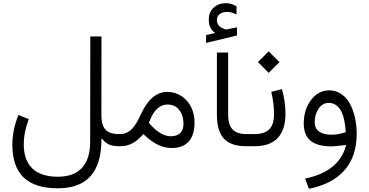

<svg xmlns="http://www.w3.org/2000/svg" viewBox="-20 -910 2297 1195"><path d="M159.2 -168.8 94.7 -194.5C69.5 -131.5 56.9 -70 56.9 -10.1C56.9 81.6 80.1 149.6 127 194.5C173.3 239.3 244.3 262 339.5 262C518.4 262 608.6 164.2 611.1 -31.7V-49.4C618.6 -40.8 625.7 -33.8 631.2 -28.7C636.8 -23.7 643.3 -18.6 651.9 -14.1C660.5 -9.1 670 -5.5 681.1 -3.5C692.2 -1 705.3 0 720.4 0H734.5V-75.6H719.4C680.1 -75.6 652.4 -85.1 635.8 -104.3C619.1 -122.9 611.1 -151.6 611.1 -190.4L611.6 -683.1H542.1L541.1 -26.7C541.1 44.3 523.9 98.2 490.2 135C456.4 171.8 406 189.9 340.1 189.9C270 189.9 217.6 172.8 181.9 139C146.1 105.3 128 55.4 128 -10.6C128 -61.5 138.5 -114.4 159.2 -168.8Z M909.8 -141.6 906.8 -145.1 908.3 -149.1C934.5 -222.7 972.8 -259.4 1022.7 -259.4C1053.4 -259.4 1077.6 -248.4 1095.2 -225.7C1112.8 -203 1121.9 -174.3 1121.9 -139.5C1121.9 -114.4 1115.4 -95.2 1101.8 -82.1C1088.2 -68.5 1068.5 -62 1042.8 -62C1000 -62 955.7 -88.7 909.8 -141.6ZM867 -70 872 -76.1 877.6 -70.5C906.8 -42.8 935 -22.2 962.7 -9.1C989.9 4.5 1019.1 11.1 1049.9 11.1C1095.7 11.1 1131 -2.5 1155.2 -29.7C1178.8 -56.9 1190.9 -96.2 1190.9 -147.1C1190.9 -181.9 1183.9 -213.6 1170.3 -242.3C1156.2 -271 1136 -294.2 1109.8 -311.8C1083.6 -329.5 1053.9 -338 1020.7 -338C953.7 -338 898.7 -290.7 855.9 -196.5C849.9 -183.4 844.3 -172.3 839.3 -162.7C834.3 -153.1 827.7 -142.1 819.6 -130.5C811.6 -118.9 803.5 -109.3 795.5 -101.8C786.9 -94.2 777.3 -88.2 765.7 -83.1C754.2 -78.1 741.6 -75.6 729 -75.6H715.9V0H731.5C781.4 0 826.2 -23.2 867 -70Z M1313.4 -709.3 1319.4 -704.3 1311.8 -702.8 1262.5 -691.7V-642.8L1454.9 -689.2V-740.1C1450.4 -739 1443.8 -737.5 1435.8 -736C1427.2 -734.5 1419.6 -733 1412.6 -731.5C1405.5 -730 1399 -728.5 1392.9 -727.5C1390.9 -727 1389.4 -727 1387.9 -727C1384.9 -727 1381.4 -727.5 1376.8 -729C1346.1 -740.6 1330.5 -758.2 1330 -782.4C1330 -800.5 1336 -814.1 1347.6 -822.7C1359.2 -831.2 1374.3 -835.8 1394 -835.8C1413.6 -835.8 1432.7 -830.2 1451.9 -819.6V-871C1430.7 -883.6 1409.1 -890.2 1386.9 -890.2C1355.7 -890.2 1330 -881.1 1309.8 -862.5C1289.7 -843.8 1279.6 -819.6 1279.6 -788.9C1279.6 -770.3 1282.1 -755.2 1287.7 -742.6C1292.7 -730 1301.3 -718.9 1313.4 -709.3ZM1522.9 0V-75.6H1510.8C1474.1 -75.6 1446.9 -85.1 1428.2 -103.8C1409.6 -122.4 1400 -153.1 1400 -196V-582.9H1330V-196C1330 -126.4 1345.1 -76.6 1374.8 -45.8C1404.5 -15.1 1449.9 0 1510.8 0Z M1585.4 -523.9 1652.4 -456.4 1719.4 -523.4 1651.9 -590.4ZM1735 -355.2 1668.5 -338.5C1680.1 -288.7 1685.6 -242.3 1685.6 -200.5C1685.6 -157.2 1676.1 -125.4 1656.4 -105.8C1636.8 -85.6 1606 -75.6 1565.2 -75.6H1505.8V0H1565.2C1628.7 0 1676.6 -17.1 1708.8 -51.4C1740.6 -85.6 1756.7 -136 1756.7 -202C1756.7 -252.4 1749.6 -303.3 1735 -355.2Z M2122.9 -6.5 2134 -8.1 2131 3C2117.4 52.9 2089.7 95.2 2047.4 129C2004.5 163.2 1948.6 187.4 1878.6 201.5L1902.8 265C2001.5 245.3 2075.6 206 2125.4 148.1C2175.3 90.2 2200 15.6 2200 -76.1C2200 -111.8 2196.5 -145.6 2189.4 -177.8C2182.4 -209.6 2171.8 -238.3 2158.2 -264C2144.6 -289.7 2126.4 -309.8 2104.3 -324.9C2082.1 -340.1 2056.9 -347.6 2029.2 -347.6C1983.9 -347.6 1946.1 -327.5 1915.9 -287.7C1885.6 -247.4 1870.5 -198.5 1870.5 -141.6C1870.5 -93.2 1884.6 -57.4 1912.8 -34.3C1941.1 -10.6 1984.9 1 2043.8 1C2057.4 1 2083.6 -1.5 2122.9 -6.5ZM2131.5 -93.2 2132 -87.2 2125.9 -85.6C2095.2 -76.1 2068 -71.5 2044.3 -71.5C2010.6 -71.5 1984.4 -78.1 1966.2 -91.2C1947.6 -104.3 1938.5 -123.4 1938.5 -149.1C1938.5 -180.9 1946.6 -208.6 1962.7 -233.2C1978.8 -257.4 1999.5 -269.5 2025.2 -269.5C2088.7 -269.5 2123.9 -210.6 2131.5 -93.2Z"/></svg>

Font: Vazir FD Light
Style: Regular
Weight: 300
Foundry: DejaVu fonts team - Redesigned by Saber Rastikerdar
Version: Version 21.10;October 20, 2019;FontCreator 12.0.0.2547 64-bi